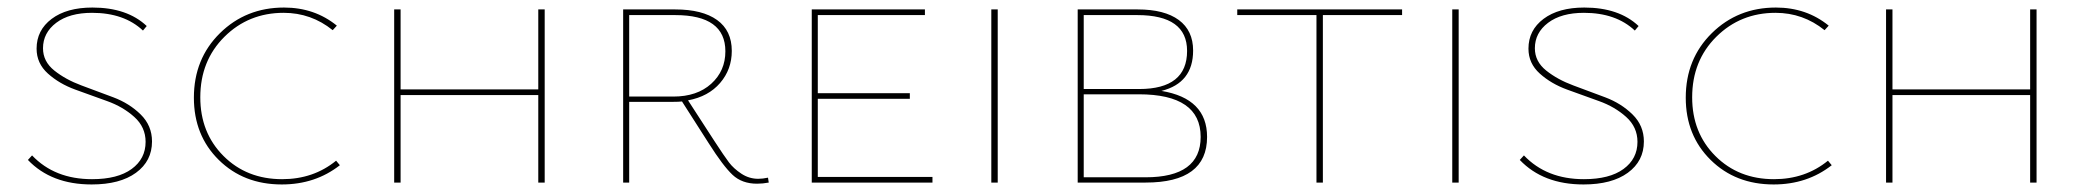

<svg xmlns="http://www.w3.org/2000/svg" viewBox="-20 -484 5523 509"><path d="M366 -108Q366 -147 336 -174Q306 -201 264 -216Q222 -231 179.5 -246.5Q137 -262 107 -289Q77 -316 77 -355Q77 -404 117 -434Q157 -464 225 -464Q317 -464 369 -415L359 -403Q309 -450 224 -450Q164 -450 129 -423.5Q94 -397 94 -356Q94 -321 124 -297Q154 -273 196 -257.5Q238 -242 280.5 -226Q323 -210 353 -180.5Q383 -151 383 -109Q383 -57 340.5 -26Q298 5 223 5Q116 5 54 -60L65 -72Q125 -9 224 -9Q292 -9 329 -36Q366 -63 366 -108Z M727 5Q626 5 560 -60Q494 -125 494 -225Q494 -328 563 -396Q632 -464 733 -464Q814 -464 873 -416L862 -404Q805 -450 732 -450Q639 -450 575 -386.5Q511 -323 511 -226Q511 -132 572.5 -70.5Q634 -9 728 -9Q811 -9 871 -58L881 -46Q816 5 727 5Z M1407 -459H1424V0H1407V-232H1042V0H1025V-459H1042V-247H1407Z M2016 -13 2018 0Q2002 3 1987 3Q1947 3 1922 -20.5Q1897 -44 1859 -104L1788 -215Q1780 -214 1764 -214H1648V0H1632V-459H1770Q1842 -459 1881 -431Q1920 -403 1920 -349Q1920 -300 1889 -264Q1858 -228 1804 -218L1874 -110Q1900 -70 1912.5 -53.5Q1925 -37 1945.5 -23.5Q1966 -10 1990 -10Q2002 -10 2016 -13ZM1648 -228H1765Q1828 -228 1865.5 -262Q1903 -296 1903 -348Q1903 -444 1770 -444H1648Z M2148 -15H2452V0H2132V-459H2432V-444H2148V-237H2392V-222H2148Z M2608 0V-459H2625V0Z M3059 -243Q3180 -223 3180 -121Q3180 0 3017 0H2837V-459H2996Q3067 -459 3105 -431Q3143 -403 3143 -350Q3143 -264 3059 -243ZM2995 -444H2853V-248H3000Q3127 -248 3127 -349Q3127 -444 2995 -444ZM3017 -14Q3163 -14 3163 -121Q3163 -234 2999 -234H2853V-14Z M3697 -459V-444H3487V0H3470V-444H3260V-459Z M3830 0V-459H3847V0Z M4321 -108Q4321 -147 4291 -174Q4261 -201 4219 -216Q4177 -231 4134.5 -246.5Q4092 -262 4062 -289Q4032 -316 4032 -355Q4032 -404 4072 -434Q4112 -464 4180 -464Q4272 -464 4324 -415L4314 -403Q4264 -450 4179 -450Q4119 -450 4084 -423.5Q4049 -397 4049 -356Q4049 -321 4079 -297Q4109 -273 4151 -257.5Q4193 -242 4235.5 -226Q4278 -210 4308 -180.5Q4338 -151 4338 -109Q4338 -57 4295.5 -26Q4253 5 4178 5Q4071 5 4009 -60L4020 -72Q4080 -9 4179 -9Q4247 -9 4284 -36Q4321 -63 4321 -108Z M4682 5Q4581 5 4515 -60Q4449 -125 4449 -225Q4449 -328 4518 -396Q4587 -464 4688 -464Q4769 -464 4828 -416L4817 -404Q4760 -450 4687 -450Q4594 -450 4530 -386.5Q4466 -323 4466 -226Q4466 -132 4527.5 -70.5Q4589 -9 4683 -9Q4766 -9 4826 -58L4836 -46Q4771 5 4682 5Z M5362 -459H5379V0H5362V-232H4997V0H4980V-459H4997V-247H5362Z"/></svg>

Font: EauTestSC Thin
Style: Regular
Weight: 250
Designer: Christian Thalmann (Catharsis Fonts)
Version: Version 0.001;PS 000.001;hotconv 1.0.88;makeotf.lib2.5.64775